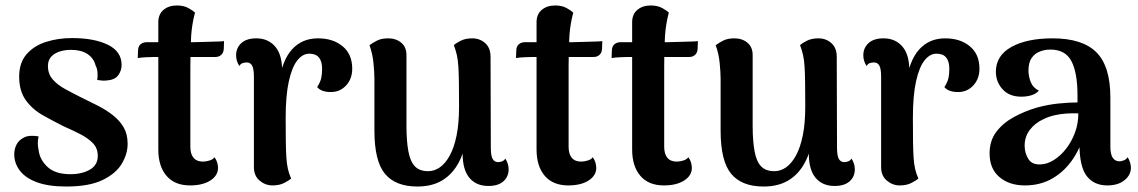

<svg xmlns="http://www.w3.org/2000/svg" viewBox="-20 -667 4156 701"><path d="M222 14Q157 14 115 -1.5Q73 -17 52.5 -44Q32 -71 32 -104Q32 -122 40 -138.5Q48 -155 67.5 -165Q87 -175 121 -169Q118 -156 118 -144.5Q118 -133 121 -119Q125 -84 153.5 -57.5Q182 -31 237 -31Q279 -31 308 -47.5Q337 -64 337 -98Q337 -126 319 -144.5Q301 -163 272.5 -177.5Q244 -192 212 -206Q174 -225 136 -246.5Q98 -268 74 -301.5Q50 -335 50 -387Q50 -438 77 -469Q104 -500 148 -514Q192 -528 243 -528Q324 -528 374 -503.5Q424 -479 424 -430Q424 -409 411.5 -392Q399 -375 368 -373Q359 -372 351 -373Q343 -374 335 -375Q337 -387 336 -402Q335 -417 329 -428Q322 -455 299 -470Q276 -485 239 -485Q217 -485 198 -479Q179 -473 167 -460Q155 -447 155 -426Q155 -397 172.5 -377Q190 -357 218.5 -341.5Q247 -326 279 -310Q308 -296 337.5 -281Q367 -266 392 -246.5Q417 -227 431.5 -202Q446 -177 446 -142Q446 -105 424.5 -69Q403 -33 354 -9.5Q305 14 222 14Z M674 10Q618 10 588 -25Q558 -60 558 -121V-586Q558 -615 577 -631Q596 -647 626 -647Q651 -647 668 -637.5Q685 -628 692 -621Q681 -580 678 -537Q675 -494 675 -426V-131Q675 -105 686.5 -91Q698 -77 721 -77Q732 -77 745 -81Q758 -85 763 -93Q770 -84 773 -73.5Q776 -63 776 -54Q776 -26 748 -8Q720 10 674 10ZM483 -455 484 -484Q485 -499 494 -506Q503 -513 516 -513H689Q693 -513 708.5 -513.5Q724 -514 743.5 -514.5Q763 -515 778.5 -515.5Q794 -516 798 -517L797 -488Q796 -474 787.5 -466.5Q779 -459 767 -459H543Q533 -459 513 -458Q493 -457 483 -455Z M975 10Q949 10 928 -7.5Q907 -25 907 -57V-387Q907 -416 900.5 -427.5Q894 -439 881 -439Q875 -439 867 -437Q859 -435 854 -426Q842 -444 842 -465Q842 -492 861 -509.5Q880 -527 916 -527Q960 -527 986 -495.5Q1012 -464 1010 -399V-358L998 -365Q1010 -447 1046.5 -487Q1083 -527 1141 -527Q1196 -527 1231 -498Q1266 -469 1266 -416Q1266 -380 1244.5 -356Q1223 -332 1191 -331Q1154 -330 1138 -349Q1150 -368 1153 -382.5Q1156 -397 1156 -416Q1156 -443 1144.5 -457Q1133 -471 1109 -471Q1085 -471 1065.5 -446.5Q1046 -422 1034.5 -370Q1023 -318 1023 -237Q1023 -186 1023.5 -151Q1024 -116 1025.5 -92.5Q1027 -69 1031 -51Q1035 -33 1043 -15Q1035 -8 1017.5 1Q1000 10 975 10Z M1704 -527Q1732 -527 1751.5 -509.5Q1771 -492 1771 -460L1772 -127Q1772 -99 1778.5 -87Q1785 -75 1799 -75Q1804 -75 1812 -77.5Q1820 -80 1825 -88Q1837 -69 1837 -49Q1837 -22 1818 -5Q1799 12 1763 12Q1719 12 1694 -17.5Q1669 -47 1669 -107V-152L1685 -178Q1678 -118 1655.5 -75Q1633 -32 1595.5 -9Q1558 14 1504 14Q1424 14 1385.5 -32.5Q1347 -79 1347 -190V-379Q1347 -403 1343.5 -437.5Q1340 -472 1329 -502Q1341 -511 1357 -519Q1373 -527 1397 -527Q1426 -527 1445 -511Q1464 -495 1464 -466V-208Q1464 -152 1471 -114.5Q1478 -77 1495 -59.5Q1512 -42 1543 -42Q1566 -42 1586 -56Q1606 -70 1622 -99Q1638 -128 1647 -172.5Q1656 -217 1656 -277Q1656 -330 1655.5 -365Q1655 -400 1653.5 -424Q1652 -448 1648 -466Q1644 -484 1637 -502Q1644 -509 1661.5 -518Q1679 -527 1704 -527Z M2055 10Q1999 10 1969 -25Q1939 -60 1939 -121V-586Q1939 -615 1958 -631Q1977 -647 2007 -647Q2032 -647 2049 -637.5Q2066 -628 2073 -621Q2062 -580 2059 -537Q2056 -494 2056 -426V-131Q2056 -105 2067.5 -91Q2079 -77 2102 -77Q2113 -77 2126 -81Q2139 -85 2144 -93Q2151 -84 2154 -73.5Q2157 -63 2157 -54Q2157 -26 2129 -8Q2101 10 2055 10ZM1864 -455 1865 -484Q1866 -499 1875 -506Q1884 -513 1897 -513H2070Q2074 -513 2089.5 -513.5Q2105 -514 2124.5 -514.5Q2144 -515 2159.5 -515.5Q2175 -516 2179 -517L2178 -488Q2177 -474 2168.5 -466.5Q2160 -459 2148 -459H1924Q1914 -459 1894 -458Q1874 -457 1864 -455Z M2404 10Q2348 10 2318 -25Q2288 -60 2288 -121V-586Q2288 -615 2307 -631Q2326 -647 2356 -647Q2381 -647 2398 -637.5Q2415 -628 2422 -621Q2411 -580 2408 -537Q2405 -494 2405 -426V-131Q2405 -105 2416.5 -91Q2428 -77 2451 -77Q2462 -77 2475 -81Q2488 -85 2493 -93Q2500 -84 2503 -73.5Q2506 -63 2506 -54Q2506 -26 2478 -8Q2450 10 2404 10ZM2213 -455 2214 -484Q2215 -499 2224 -506Q2233 -513 2246 -513H2419Q2423 -513 2438.5 -513.5Q2454 -514 2473.5 -514.5Q2493 -515 2508.5 -515.5Q2524 -516 2528 -517L2527 -488Q2526 -474 2517.5 -466.5Q2509 -459 2497 -459H2273Q2263 -459 2243 -458Q2223 -457 2213 -455Z M2968 -527Q2996 -527 3015.5 -509.5Q3035 -492 3035 -460L3036 -127Q3036 -99 3042.5 -87Q3049 -75 3063 -75Q3068 -75 3076 -77.5Q3084 -80 3089 -88Q3101 -69 3101 -49Q3101 -22 3082 -5Q3063 12 3027 12Q2983 12 2958 -17.5Q2933 -47 2933 -107V-152L2949 -178Q2942 -118 2919.5 -75Q2897 -32 2859.5 -9Q2822 14 2768 14Q2688 14 2649.5 -32.5Q2611 -79 2611 -190V-379Q2611 -403 2607.5 -437.5Q2604 -472 2593 -502Q2605 -511 2621 -519Q2637 -527 2661 -527Q2690 -527 2709 -511Q2728 -495 2728 -466V-208Q2728 -152 2735 -114.5Q2742 -77 2759 -59.5Q2776 -42 2807 -42Q2830 -42 2850 -56Q2870 -70 2886 -99Q2902 -128 2911 -172.5Q2920 -217 2920 -277Q2920 -330 2919.5 -365Q2919 -400 2917.5 -424Q2916 -448 2912 -466Q2908 -484 2901 -502Q2908 -509 2925.5 -518Q2943 -527 2968 -527Z M3265 10Q3239 10 3218 -7.5Q3197 -25 3197 -57V-387Q3197 -416 3190.5 -427.5Q3184 -439 3171 -439Q3165 -439 3157 -437Q3149 -435 3144 -426Q3132 -444 3132 -465Q3132 -492 3151 -509.5Q3170 -527 3206 -527Q3250 -527 3276 -495.5Q3302 -464 3300 -399V-358L3288 -365Q3300 -447 3336.5 -487Q3373 -527 3431 -527Q3486 -527 3521 -498Q3556 -469 3556 -416Q3556 -380 3534.5 -356Q3513 -332 3481 -331Q3444 -330 3428 -349Q3440 -368 3443 -382.5Q3446 -397 3446 -416Q3446 -443 3434.5 -457Q3423 -471 3399 -471Q3375 -471 3355.5 -446.5Q3336 -422 3324.5 -370Q3313 -318 3313 -237Q3313 -186 3313.5 -151Q3314 -116 3315.5 -92.5Q3317 -69 3321 -51Q3325 -33 3333 -15Q3325 -8 3307.5 1Q3290 10 3265 10Z M4023 10Q3974 10 3947.5 -24.5Q3921 -59 3921 -144V-200L3943 -194Q3930 -137 3900 -90.5Q3870 -44 3825 -17Q3780 10 3722 10Q3665 10 3629 -20.5Q3593 -51 3593 -107Q3593 -153 3617.5 -185.5Q3642 -218 3681.5 -239.5Q3721 -261 3765 -274Q3805 -285 3844 -289Q3883 -293 3914 -293V-318Q3914 -401 3892 -443.5Q3870 -486 3815 -486Q3794 -486 3775.5 -478.5Q3757 -471 3746 -454.5Q3735 -438 3735 -409Q3735 -389 3743 -368Q3751 -347 3773 -336Q3762 -324 3745 -319Q3728 -314 3709 -314Q3665 -314 3640.5 -341Q3616 -368 3616 -405Q3616 -464 3672.5 -495.5Q3729 -527 3823 -527Q3932 -527 3983 -476Q4034 -425 4034 -311V-131Q4034 -78 4068 -78Q4074 -78 4083 -81.5Q4092 -85 4097 -93Q4103 -84 4106 -73.5Q4109 -63 4109 -55Q4109 -28 4085.5 -9Q4062 10 4023 10ZM3782 -67Q3804 -68 3828 -83Q3852 -98 3872 -123.5Q3892 -149 3904.5 -182Q3917 -215 3917 -253Q3897 -254 3874 -252.5Q3851 -251 3829.5 -246Q3808 -241 3790 -232Q3759 -218 3740 -193Q3721 -168 3721 -135Q3721 -108 3735 -86Q3749 -64 3782 -67Z"/></svg>

Font: Arima Thin SemiBold
Style: Regular
Weight: 600
Version: Version 1.100